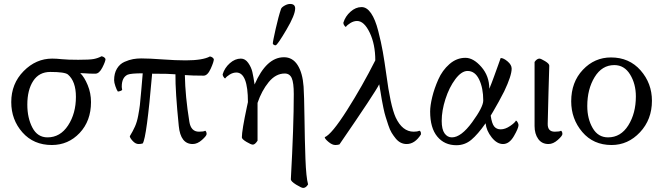

<svg xmlns="http://www.w3.org/2000/svg" viewBox="-20 -715 3307 957"><path d="M240.2 -422.9Q261.7 -422.9 289.1 -419.9Q316.4 -417 370.1 -417Q426.8 -417 447.3 -420.9Q467.8 -424.8 486.3 -434.6Q501 -431.6 505.9 -420.9Q505.9 -409.2 490.2 -378.4Q474.6 -347.7 455.1 -347.7Q440.4 -347.7 428.2 -348.1Q416 -348.6 402.8 -349.6Q389.6 -350.6 379.9 -350.6Q400.4 -331.1 417 -291Q433.6 -251 433.6 -206.1Q433.6 -112.3 377 -52.2Q320.3 7.8 238.3 7.8Q147.5 7.8 91.8 -55.2Q36.1 -118.2 36.1 -206.1Q36.1 -297.9 97.7 -360.4Q159.2 -422.9 240.2 -422.9ZM230.5 -356.4Q174.8 -356.4 145.5 -311.5Q116.2 -266.6 116.2 -193.4Q116.2 -127 141.6 -78.6Q167 -30.3 216.8 -30.3Q280.3 -30.3 319.3 -89.8Q358.4 -149.4 358.4 -232.4Q358.4 -309.6 318.4 -343.8Q302.7 -356.4 230.5 -356.4Z M738.3 -347.7Q710.9 -28.3 691.4 0Q681.6 2.9 670.9 2.9Q655.3 2.9 641.1 -12.7Q627 -28.3 627 -36.1Q642.6 -61.5 652.8 -84.5Q663.1 -107.4 668.9 -139.2Q674.8 -170.9 677.2 -191.4Q679.7 -211.9 684.1 -264.2Q688.5 -316.4 691.4 -349.6Q632.8 -349.6 616.2 -342.8Q586.9 -329.1 586.9 -283.2Q586.9 -276.4 588.9 -268.6Q588.9 -264.6 580.6 -261.7Q572.3 -258.8 567.4 -258.8Q561.5 -266.6 555.2 -285.2Q548.8 -303.7 548.8 -315.4Q548.8 -349.6 563 -373Q577.1 -396.5 600.6 -406.7Q624 -417 643.6 -420.4Q663.1 -423.8 683.6 -423.8Q724.6 -423.8 790 -418.9Q855.5 -414.1 905.3 -414.1Q990.2 -414.1 1026.4 -433.6Q1041 -430.7 1045.9 -419.9Q1045.9 -407.2 1030.3 -372.6Q1014.6 -337.9 995.1 -337.9Q937.5 -337.9 901.4 -340.8Q903.3 -234.4 923.8 -108.4Q931.6 -58.6 971.7 -58.6Q996.1 -58.6 1002.9 -63.5Q1009.8 -58.6 1009.8 -46.9Q1009.8 -38.1 986.8 -17.6Q963.9 2.9 940.4 2.9Q879.9 2.9 871.1 -86.9Q853.5 -260.7 854.5 -344.7Q824.2 -347.7 738.3 -347.7Z M1425.8 -695.3Q1451.2 -695.3 1451.2 -672.9Q1451.2 -640.6 1407.7 -566.9Q1364.3 -493.2 1354.5 -489.3H1351.6Q1348.6 -489.3 1344.2 -492.2Q1339.8 -495.1 1339.8 -498Q1339.8 -507.8 1354 -570.8Q1368.2 -633.8 1380.9 -670.9Q1383.8 -678.7 1398.4 -687Q1413.1 -695.3 1425.8 -695.3ZM1429.7 177.7Q1444.3 -85.9 1444.3 -246.1Q1444.3 -302.7 1434.1 -325.7Q1423.8 -348.6 1399.4 -348.6Q1354.5 -348.6 1319.3 -305.7Q1284.2 -262.7 1263.7 -202.1V-132.8V-13.7Q1251 5.9 1240.2 5.9Q1231.4 5.9 1208.5 -7.8Q1185.5 -21.5 1185.5 -30.3Q1185.5 -64.5 1210.9 -183.6L1215.8 -206.1Q1215.8 -353.5 1158.2 -353.5Q1141.6 -353.5 1125.5 -343.8Q1109.4 -334 1102.5 -324.2Q1098.6 -324.2 1092.8 -334Q1089.8 -339.8 1089.8 -344.7Q1099.6 -377 1125.5 -399.9Q1151.4 -422.9 1180.7 -422.9Q1202.1 -422.9 1217.3 -401.4Q1232.4 -379.9 1237.8 -356.4Q1243.2 -333 1249 -293.9Q1307.6 -429.7 1395.5 -429.7Q1438.5 -429.7 1463.4 -390.6Q1488.3 -351.6 1493.2 -283.2Q1496.1 -241.2 1497.6 -129.4Q1499 -17.6 1502.4 76.2Q1505.9 169.9 1515.6 204.1Q1504.9 221.7 1491.2 221.7Q1482.4 221.7 1455.6 205.1Q1428.7 188.5 1429.7 177.7Z M1905.3 -345.7Q1925.8 -188.5 1952.1 -129.9Q1985.4 -58.6 2042 -58.6Q2060.5 -58.6 2070.3 -63.5Q2078.1 -60.5 2078.1 -50.8Q2078.1 -50.8 2078.1 -44.9Q2047.9 2.9 2006.8 2.9Q1991.2 2.9 1977.5 -3.9Q1963.9 -10.7 1952.6 -24.4Q1941.4 -38.1 1932.1 -53.2Q1922.9 -68.4 1915.5 -91.3Q1908.2 -114.3 1902.3 -132.3Q1896.5 -150.4 1891.1 -176.8Q1885.7 -203.1 1882.8 -219.2Q1879.9 -235.4 1876 -260.7Q1872.1 -286.1 1870.1 -294.9Q1850.6 -254.9 1671.9 4.9Q1662.1 7.8 1651.4 7.8Q1635.7 7.8 1617.2 -7.8Q1598.6 -23.4 1598.6 -31.2Q1632.8 -44.9 1709.5 -165.5Q1786.1 -286.1 1850.6 -414.1Q1850.6 -494.1 1822.8 -552.2Q1794.9 -610.4 1759.8 -610.4Q1743.2 -610.4 1727.1 -600.6Q1710.9 -590.8 1704.1 -581.1Q1700.2 -581.1 1694.3 -590.8Q1691.4 -596.7 1691.4 -601.6Q1701.2 -633.8 1727.1 -656.7Q1752.9 -679.7 1782.2 -679.7Q1808.6 -679.7 1829.6 -648.9Q1850.6 -618.2 1865.2 -561Q1879.9 -503.9 1888.2 -456.5Q1896.5 -409.2 1905.3 -345.7Z M2425.8 -138.7Q2431.6 -98.6 2443.4 -84.5Q2455.1 -70.3 2475.6 -70.3Q2498 -70.3 2522.5 -86.9Q2546.9 -103.5 2551.8 -114.3Q2556.6 -112.3 2560.5 -104.5Q2564.5 -96.7 2564.5 -91.8Q2564.5 -76.2 2541.5 -36.6Q2518.6 2.9 2487.3 2.9Q2457 2.9 2430.7 -30.3Q2404.3 -63.5 2400.4 -100.6Q2361.3 -44.9 2329.1 -18.1Q2296.9 8.8 2254.9 8.8Q2195.3 8.8 2159.7 -34.2Q2124 -77.1 2124 -159.2Q2124 -188.5 2134.3 -231Q2144.5 -273.4 2164.6 -318.8Q2184.6 -364.3 2220.2 -395.5Q2255.9 -426.8 2299.8 -426.8Q2339.8 -426.8 2379.4 -381.3Q2418.9 -335.9 2418.9 -272.5Q2430.7 -300.8 2441.9 -332Q2453.1 -363.3 2462.9 -390.1Q2472.7 -417 2475.6 -425.8Q2490.2 -425.8 2510.3 -408.7Q2530.3 -391.6 2530.3 -373Q2530.3 -337.9 2493.2 -259.8Q2482.4 -238.3 2465.8 -208Q2449.2 -177.7 2437.5 -158.2ZM2310.5 -361.3Q2280.3 -361.3 2249.5 -320.3Q2218.8 -279.3 2200.2 -221.2Q2181.6 -163.1 2181.6 -112.3Q2181.6 -70.3 2195.8 -50.3Q2210 -30.3 2232.4 -30.3Q2278.3 -30.3 2333.5 -106Q2388.7 -181.6 2388.7 -213.9Q2388.7 -276.4 2368.2 -318.8Q2347.7 -361.3 2310.5 -361.3Z M2713.9 2.9Q2680.7 2.9 2662.6 -22.5Q2644.5 -47.9 2644.5 -86.9V-406.2Q2656.2 -422.9 2668.9 -422.9Q2675.8 -422.9 2696.8 -410.2Q2717.8 -397.5 2717.8 -387.7Q2716.8 -353.5 2713.9 -254.4Q2710.9 -155.3 2710 -98.6Q2709 -58.6 2745.1 -58.6Q2769.5 -58.6 2776.4 -63.5Q2783.2 -58.6 2783.2 -46.9Q2783.2 -38.1 2760.3 -17.6Q2737.3 2.9 2713.9 2.9Z M3149.4 -234.4Q3149.4 -296.9 3120.6 -343.8Q3091.8 -390.6 3042 -390.6Q2980.5 -390.6 2943.8 -330.6Q2907.2 -270.5 2907.2 -186.5Q2907.2 -123 2934.1 -76.7Q2960.9 -30.3 3010.7 -30.3Q3074.2 -30.3 3111.8 -90.3Q3149.4 -150.4 3149.4 -234.4ZM3025.4 -428.7Q3116.2 -428.7 3172.9 -364.3Q3229.5 -299.8 3229.5 -212.9Q3229.5 -119.1 3169.9 -55.7Q3110.4 7.8 3028.3 7.8Q2937.5 7.8 2882.3 -57.1Q2827.1 -122.1 2827.1 -210Q2827.1 -305.7 2885.3 -367.2Q2943.4 -428.7 3025.4 -428.7Z"/></svg>

Font: Crimson Text
Style: Regular
Weight: 400
Version: Version 0.13